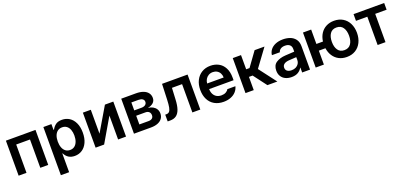

<svg xmlns="http://www.w3.org/2000/svg" viewBox="24 -1536 5772 2733"><g transform="rotate(-20 2910.0 -169.0)"><path d="M59.6 -530.3H507.8V0H387.7V-428.7H178.7V0H59.6Z M627 -530.3H749V-443.4H756.8Q776.9 -482.4 812 -509.8Q847.2 -537.1 909.2 -537.1Q971.2 -537.1 1020.8 -505.4Q1070.3 -473.6 1099.1 -412.1Q1127.9 -350.6 1127.9 -264.6Q1127.9 -179.2 1099.6 -117.2Q1071.3 -55.2 1021.7 -22.7Q972.2 9.8 909.2 9.8Q803.7 9.8 756.8 -84H752V199.2H627ZM875 -92.8Q915 -92.8 943.4 -114.7Q971.7 -136.7 986.3 -175.8Q1001 -214.8 1001 -265.6Q1001 -315.4 986.6 -354Q972.2 -392.6 943.8 -414.1Q915.5 -435.5 875 -435.5Q835 -435.5 806.6 -414.6Q778.3 -393.6 763.7 -355.2Q749 -316.9 749 -265.6Q749 -213.9 763.7 -174.8Q778.3 -135.7 806.6 -114.3Q835 -92.8 875 -92.8Z M1559.6 -530.3H1686.5V0H1566.4V-362.3L1354.5 0H1225.6V-530.3H1345.7V-168Z M1806.6 -530.3H2030.3Q2092.8 -530.3 2138.4 -513.4Q2184.1 -496.6 2208.7 -464.4Q2233.4 -432.1 2233.4 -387.7Q2233.4 -343.8 2202.9 -315.4Q2172.4 -287.1 2118.2 -277.3Q2159.7 -273.4 2191.4 -255.9Q2223.1 -238.3 2241 -209.5Q2258.8 -180.7 2258.8 -143.6Q2258.8 -100.1 2235.8 -67.6Q2212.9 -35.2 2169.2 -17.6Q2125.5 0 2064.5 0H1806.6ZM2137.7 -159.2Q2137.7 -192.4 2118.2 -210.9Q2098.6 -229.5 2064.5 -229.5H1923.8V-97.7H2064.5Q2098.6 -97.7 2118.2 -114Q2137.7 -130.4 2137.7 -159.2ZM2114.3 -372.1Q2114.3 -399.9 2091.8 -415.3Q2069.3 -430.7 2030.3 -430.7H1923.8V-310.5H2032.2Q2070.3 -310.5 2092.3 -327.1Q2114.3 -343.8 2114.3 -372.1Z M2317.4 -102.5H2335.9Q2363.8 -102.5 2380.1 -119.9Q2396.5 -137.2 2404.8 -178.7Q2413.1 -220.2 2416 -295.9L2424.8 -530.3H2811.5V0H2691.4V-428.7H2538.1L2529.3 -256.8Q2525.4 -167.5 2506.1 -111.1Q2486.8 -54.7 2450.2 -27.3Q2413.6 0 2356.4 0H2317.4Z M2906.2 -261.7Q2906.2 -343.3 2937.5 -405.5Q2968.8 -467.8 3025.6 -502.4Q3082.5 -537.1 3157.2 -537.1Q3224.6 -537.1 3279.5 -508.3Q3334.5 -479.5 3366.9 -419.2Q3399.4 -358.9 3399.4 -269.5V-230.5H3029.3Q3029.8 -186 3046.9 -153.6Q3064 -121.1 3094.2 -104Q3124.5 -86.9 3165 -86.9Q3204.6 -86.9 3232.4 -102.1Q3260.3 -117.2 3272.5 -141.6H3394.5Q3383.3 -95.7 3352.1 -61.3Q3320.8 -26.9 3272.7 -8.1Q3224.6 10.7 3164.1 10.7Q3085 10.7 3026.6 -22.7Q2968.3 -56.2 2937.3 -117.7Q2906.2 -179.2 2906.2 -261.7ZM3280.3 -315.4Q3279.8 -351.6 3264.6 -379.9Q3249.5 -408.2 3222.2 -424.3Q3194.8 -440.4 3159.2 -440.4Q3122.6 -440.4 3094 -423.6Q3065.4 -406.7 3048.8 -378.2Q3032.2 -349.6 3029.8 -315.4Z M3496.1 -530.3H3621.1V-315.4H3671.9L3827.1 -530.3H3976.6L3779.3 -261.7L3978.5 0H3828.1L3676.8 -200.2H3621.1V0H3496.1Z M4213.9 -309.6Q4298.3 -315.4 4349.6 -317.4V-359.4Q4349.6 -398.9 4324.7 -420.7Q4299.8 -442.4 4253.9 -442.4Q4213.4 -442.4 4187.5 -425.3Q4161.6 -408.2 4154.3 -378.9H4034.2Q4038.6 -424.3 4066.4 -460.2Q4094.2 -496.1 4143.1 -516.6Q4191.9 -537.1 4256.8 -537.1Q4312.5 -537.1 4361.6 -519.8Q4410.6 -502.4 4442.1 -461.7Q4473.6 -420.9 4473.6 -354.5V0H4354.5V-73.2H4350.6Q4331.1 -36.1 4292 -12.7Q4252.9 10.7 4194.3 10.7Q4143.1 10.7 4102.8 -7.8Q4062.5 -26.4 4039.6 -62.5Q4016.6 -98.6 4016.6 -149.4Q4016.6 -231.4 4072 -267.8Q4127.4 -304.2 4213.9 -309.6ZM4226.6 -81.1Q4263.2 -81.1 4291.5 -95.7Q4319.8 -110.4 4335.2 -135.5Q4350.6 -160.6 4350.6 -190.4L4350.1 -233.9L4233.4 -226.6Q4187.5 -222.7 4162.1 -203.6Q4136.7 -184.6 4136.7 -150.4Q4136.7 -116.7 4161.1 -98.9Q4185.5 -81.1 4226.6 -81.1Z M4683.6 -312.5H4783.2Q4792 -380.4 4824.7 -431.2Q4857.4 -481.9 4910.2 -509.5Q4962.9 -537.1 5030.3 -537.1Q5106 -537.1 5162.6 -502.9Q5219.2 -468.8 5250 -406.7Q5280.8 -344.7 5281.2 -263.7Q5280.8 -183.1 5250 -120.8Q5219.2 -58.6 5162.6 -23.9Q5106 10.7 5030.3 10.7Q4963.4 10.7 4911.1 -16.6Q4858.9 -43.9 4825.9 -94.2Q4793 -144.5 4783.7 -210.9H4683.6V0H4559.6V-530.3H4683.6ZM5161.1 -263.7Q5161.1 -340.8 5128.7 -388.2Q5096.2 -435.5 5030.3 -435.5Q4965.3 -435.5 4932.9 -388.2Q4900.4 -340.8 4900.4 -263.7Q4900.4 -187 4932.9 -139.9Q4965.3 -92.8 5030.3 -92.8Q5095.7 -92.8 5128.4 -139.9Q5161.1 -187 5161.1 -263.7Z M5325.7 -530.3H5789.6V-428.7H5616.7V0H5497.6V-428.7H5325.7Z"/></g></svg>

Font: Pretendard JP SemiBold
Style: Regular
Weight: 600
Designer: Base glyphs from Inter by Rasmus Andersson; Hangeul glyphs from Noto Sans CJK(Source Han Sans) by Jang Soo-young and Kan
Foundry: Kil Hyung-jin
Version: Version 1.309